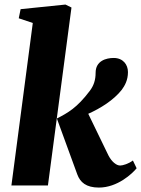

<svg xmlns="http://www.w3.org/2000/svg" viewBox="-20 -826 628 855"><path d="M30.8 0H193.4L298.3 -792.5L271.5 -805.7L71.8 -785.2L63.5 -744.6L126 -723.6ZM324.2 -49.3C336.9 -14.6 363.3 9.3 420.4 9.3C503.4 9.3 569.3 -53.2 588.4 -76.7L571.8 -111.3C552.7 -96.7 526.9 -88.9 515.1 -88.9C499 -88.9 478.5 -104 462.9 -133.8L373 -319.3C427.7 -343.8 485.8 -379.9 522 -425.8C535.6 -444.3 549.8 -468.8 549.8 -504.9C549.8 -538.6 527.8 -567.9 486.3 -567.9C452.6 -567.9 405.8 -555.2 405.8 -502C405.8 -470.7 397.9 -445.3 379.9 -421.4C322.3 -345.2 282.2 -323.7 233.4 -298.3H235.8L233.4 -297.9Z"/></svg>

Font: Merriweather
Style: Heavy Italic
Weight: 900
Italic angle: -7.5°
Designer: Eben Sorkin
Foundry: Eben Sorkin
Version: Version 1.001